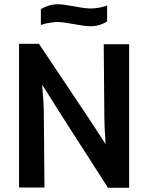

<svg xmlns="http://www.w3.org/2000/svg" viewBox="-20 -886 700 907"><path d="M473 -326 470 -677H590V1H490L263 -353Q254 -367 224 -415Q194 -463 179 -486Q187 -400 187 -351L190 0H70V-679H164L398 -329Q418 -299 479 -205Q473 -291 473 -326ZM173 -768V-843Q185 -850 196 -854Q222 -866 253 -866Q278 -866 329.5 -856Q381 -846 406 -846Q437 -846 463 -853Q479 -857 486 -860V-785Q476 -778 463 -773Q439 -762 406 -762Q381 -762 329.5 -772Q278 -782 253 -782Q231 -782 196 -775Q191 -773 173 -768Z"/></svg>

Font: Amaranth
Style: Regular
Weight: 400
Designer: Gesine Todt
Foundry: Gesine Todt
Version: Version 1.000